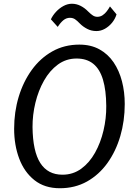

<svg xmlns="http://www.w3.org/2000/svg" viewBox="-20 -992 712 1020"><path d="M298 8Q217.1 8 163.1 -34.8Q109.1 -77.6 82.1 -149.3Q55.1 -221.1 55.1 -307.9Q55.1 -397.1 79.2 -477.4Q103.4 -557.8 148.8 -620.5Q194.2 -683.2 258.1 -719.1Q322 -755 401.2 -755Q462.8 -755 508.2 -729.9Q553.6 -704.9 583.5 -660.9Q613.3 -616.9 628 -560Q642.7 -503.2 642.7 -439.5Q642.7 -349.6 619.1 -268.9Q595.4 -188.2 550.6 -125.7Q505.7 -63.3 442 -27.6Q378.2 8 298 8ZM311.8 -63.9Q367.9 -63.9 411.6 -95.7Q455.3 -127.6 484.9 -180.7Q514.6 -233.8 529.8 -298.6Q545.1 -363.3 544.5 -429.1Q543.9 -512.5 527.1 -568.6Q510.4 -624.7 475.7 -652.9Q441 -681.1 386.8 -681.1Q331.4 -681.1 287.6 -649.1Q243.9 -617 213.8 -563.8Q183.7 -510.6 168.1 -446.1Q152.5 -381.7 152.8 -316.7Q154.3 -188.3 194 -126.1Q233.7 -63.9 311.8 -63.9ZM491.9 -827Q465.7 -827 443.2 -838.6Q420.7 -850.2 404.2 -867Q389.6 -882.4 378.3 -889.9Q367 -897.4 351.4 -897.4Q332.6 -897.4 317 -884.8Q301.5 -872.2 286.7 -849.1L250.4 -889.4Q260.1 -910.4 277.6 -929.3Q295.1 -948.2 317.2 -960.2Q339.3 -972.1 362.2 -972.1Q385.9 -972.1 408 -961Q430.1 -949.9 448.9 -930.4Q463.5 -915.9 474.1 -909.3Q484.8 -902.7 497 -902.7Q512.7 -902.7 525.2 -911.1Q537.7 -919.5 547.3 -932.1Q557 -944.7 564.2 -957.9L599.1 -915.7Q591.9 -891.8 575.6 -871.6Q559.2 -851.5 537.5 -839.2Q515.8 -827 491.9 -827Z"/></svg>

Font: Merriweather Sans Variable Regular
Style: Italic
Weight: 300
Italic angle: -8°
Designer: Eben Sorkin
Foundry: Eben Sorkin
Version: Version 2.001